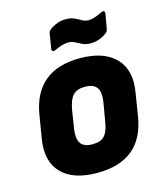

<svg xmlns="http://www.w3.org/2000/svg" viewBox="-107 -774 732 864"><g transform="rotate(-15 259.0 -341.5)"><path d="M240 11Q128 11 74.5 -44.5Q21 -100 37 -200L55 -309Q88 -508 296 -508Q407 -508 461.5 -452Q516 -396 499 -295L482 -189Q466 -88 405.5 -38.5Q345 11 240 11ZM252 -119Q290 -119 308 -138Q326 -157 333 -203L348 -290Q355 -336 339.5 -357Q324 -378 285 -378Q248 -378 229.5 -358.5Q211 -339 203 -294L189 -206Q183 -161 198 -140Q213 -119 252 -119ZM363 -560Q339 -560 323 -568Q307 -576 293.5 -583Q280 -590 263 -590Q249 -590 233 -585Q217 -580 198 -571Q191 -568 186.5 -571Q182 -574 183 -581L194 -648Q195 -660 204 -667Q219 -679 238.5 -686.5Q258 -694 279 -694Q304 -694 320 -686.5Q336 -679 349.5 -671Q363 -663 380 -663Q394 -663 410 -668.5Q426 -674 444 -683Q452 -687 456.5 -683.5Q461 -680 460 -672L448 -606Q447 -594 438 -587Q424 -575 404 -567.5Q384 -560 363 -560Z"/></g></svg>

Font: Sofia Sans Semi Condensed Black
Style: Italic
Weight: 900
Italic angle: -9°
Version: Version 4.100